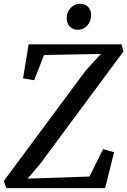

<svg xmlns="http://www.w3.org/2000/svg" viewBox="-29 -972 658 992"><path d="M3 0 -9 -37.5 413.5 -607 492.5 -693.5 198.5 -688 147.5 -557.5 90 -567 119 -743H598.5L609 -706.5L180.5 -128L113.5 -49L433.5 -60L503.5 -201.5L560.5 -185.5L514 0ZM372.5 -818Q356.5 -818 343.2 -825.8Q330 -833.5 322.8 -847.2Q315.5 -861 315.5 -879.5Q316.5 -911 336.8 -931.8Q357 -952.5 385 -952.5Q410 -952.5 426 -936.5Q442 -920.5 441.5 -894.5Q441.5 -861 421.5 -839.5Q401.5 -818 372.5 -818Z"/></svg>

Font: Merriweather 24pt
Style: Italic
Weight: 400
Italic angle: -7.8°
Designer: Eben Sorkin
Foundry: Eben Sorkin
Version: Version 2.101